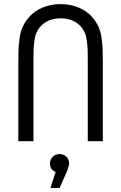

<svg xmlns="http://www.w3.org/2000/svg" viewBox="-20 -692 594 941"><path d="M318.8 108.9Q318.8 121.1 308.1 147.9L272 229H227.1L252.9 150.9Q225.1 140.6 225.1 108.9Q225.1 88.9 238.8 75.9Q252.4 63 272 63Q291.5 63 305.2 75.9Q318.8 88.9 318.8 108.9ZM432.1 -607.9Q450.7 -586.4 461.9 -562.7Q473.1 -539.1 477.5 -507.1Q481.9 -475.1 482.9 -453.1Q483.9 -431.2 483.9 -387.2V0H410.2V-387.2Q410.2 -426.3 409.7 -444.8Q409.2 -463.4 406 -489Q402.8 -514.6 395.5 -531.5Q388.2 -548.3 376 -562Q340.3 -602.1 276.9 -602.1Q213.9 -602.1 178.2 -562Q166 -548.3 158.7 -531.5Q151.4 -514.6 148.2 -489Q145 -463.4 144.5 -444.8Q144 -426.3 144 -387.2V0H69.8V-387.2Q69.8 -430.2 70.8 -452.9Q71.8 -475.6 76.4 -507.3Q81.1 -539.1 92.3 -562.7Q103.5 -586.4 122.1 -607.9Q148.9 -638.7 189.5 -655.3Q230 -671.9 276.9 -671.9Q323.7 -671.9 364.5 -655.3Q405.3 -638.7 432.1 -607.9Z"/></svg>

Font: Gidolinya
Style: Regular
Weight: 400
Version: Version 1.0.3